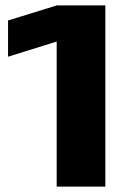

<svg xmlns="http://www.w3.org/2000/svg" viewBox="-20 -691 520 711"><path d="M189.9 0V-537.1L9.8 -481V-615.2L189.9 -670.9H370.1V0Z"/></svg>

Font: Syncopate
Style: Bold
Weight: 700
Designer: Astigmatic (AOETI)
Foundry: Astigmatic (AOETI)
Version: Version 1.001 2011